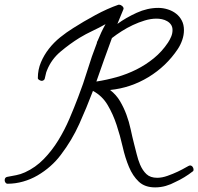

<svg xmlns="http://www.w3.org/2000/svg" viewBox="-20 -773 847 820"><path d="M806.6 -48.8Q806.6 -42 801.8 -40Q787.1 -28.3 767.1 -16.1Q747.1 -3.9 729.5 3.9Q710 14.6 688 21Q666 27.3 642.6 27.3Q598.6 27.3 572.8 2.9Q546.9 -21.5 530.8 -60.1Q514.6 -98.6 503.9 -146Q493.2 -193.4 478 -239.3Q462.9 -285.2 439.9 -324.2Q417 -363.3 377 -384.8Q349.6 -312.5 318.4 -243.2Q287.1 -173.8 240.2 -112.3Q220.7 -85.9 195.3 -63.5Q169.9 -41 140.6 -23.9Q111.3 -6.8 78.6 2.4Q45.9 11.7 12.7 11.7Q6.8 11.7 3.4 6.8Q0 2 0 -2.9Q0 -15.6 10.7 -17.6Q31.2 -21.5 49.3 -24.9Q67.4 -28.3 86.9 -37.1Q131.8 -57.6 167 -93.8Q202.1 -129.9 229 -173.8Q255.9 -217.8 276.4 -265.6Q296.9 -313.5 313.5 -357.4Q335.9 -415 353.5 -473.1Q371.1 -531.2 393.6 -588.9Q393.6 -594.7 396.5 -597.7Q404.3 -617.2 412.6 -634.8Q420.9 -652.3 430.7 -669.9Q403.3 -654.3 375 -641.1Q346.7 -627.9 319.3 -611.3Q278.3 -585.9 238.8 -552.7Q199.2 -519.5 180.7 -472.7Q176.8 -463.9 175.3 -455.1Q173.8 -446.3 170.9 -436.5Q169.9 -432.6 166 -430.2Q162.1 -427.7 158.2 -427.7Q154.3 -427.7 147.9 -431.2Q141.6 -434.6 141.6 -439.5Q141.6 -475.6 154.8 -506.8Q168 -538.1 189 -564.9Q210 -591.8 237.3 -613.8Q264.6 -635.7 293 -653.3Q335.9 -680.7 387.2 -708.5Q438.5 -736.3 486.3 -752.9H489.3Q495.1 -752.9 501.5 -747.6Q507.8 -742.2 507.8 -736.3Q507.8 -734.4 503.9 -725.6Q500 -716.8 495.6 -705.6Q491.2 -694.3 486.8 -684.1Q482.4 -673.8 481.4 -670.9Q517.6 -697.3 563.5 -718.3Q609.4 -739.3 656.2 -739.3Q676.8 -739.3 696.8 -732.9Q716.8 -726.6 731.9 -714.8Q747.1 -703.1 756.3 -685.5Q765.6 -668 765.6 -644.5Q765.6 -623 758.3 -602.1Q751 -581.1 739.3 -563.5Q690.4 -490.2 614.3 -443.8Q538.1 -397.5 450.2 -388.7Q476.6 -368.2 492.7 -340.8Q508.8 -313.5 520 -283.2Q531.2 -252.9 538.1 -220.7Q544.9 -188.5 552.7 -158.2Q558.6 -135.7 564 -113.8Q569.3 -91.8 578.1 -70.3Q588.9 -44.9 605.5 -29.3Q622.1 -13.7 651.4 -13.7Q671.9 -13.7 695.3 -22Q718.8 -30.3 739.3 -40Q759.8 -49.8 773.9 -58.1Q788.1 -66.4 791 -66.4Q797.9 -66.4 802.2 -61Q806.6 -55.7 806.6 -48.8ZM716.8 -644.5Q716.8 -658.2 710.4 -667.5Q704.1 -676.8 693.8 -682.6Q683.6 -688.5 671.9 -690.9Q660.2 -693.4 648.4 -693.4Q624 -693.4 598.1 -685.5Q572.3 -677.7 547.4 -666Q522.5 -654.3 499.5 -639.6Q476.6 -625 458 -610.4Q440.4 -563.5 424.3 -517.6Q408.2 -471.7 391.6 -424.8Q435.5 -431.6 479 -443.8Q522.5 -456.1 562.5 -476.1Q602.5 -496.1 637.2 -524.4Q671.9 -552.7 697.3 -590.8Q705.1 -602.5 710.9 -616.2Q716.8 -629.9 716.8 -644.5Z"/></svg>

Font: Calligraffitti
Style: Regular
Weight: 400
Designer: Dathan Boardman
Foundry: Open Window
Version: Version 1.001